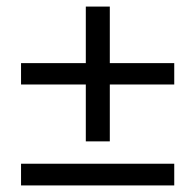

<svg xmlns="http://www.w3.org/2000/svg" viewBox="-20 -585 594 584"><path d="M44 -21V-87H510V-21ZM241 -155V-565H314V-155ZM44 -328V-393H510V-328Z"/></svg>

Font: Yaldevi ExtraLight
Style: Regular
Weight: 400
Version: Version 1.100